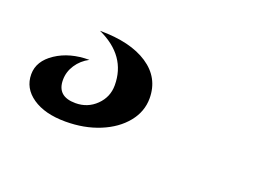

<svg xmlns="http://www.w3.org/2000/svg" viewBox="-50 -82 700 490"><g transform="rotate(20 300.0 163.0)"><path d="M27 203Q27 167 64 142.5Q101 118 154 118Q133 129 120.5 148Q108 167 108 189Q108 234 158 234Q191 234 214 211.5Q237 189 237 157Q237 77 154 39Q237 39 284.5 70.5Q332 102 332 158Q332 194 308 223.5Q284 253 242.5 270Q201 287 150 287Q94 287 60.5 264Q27 241 27 203Z"/></g></svg>

Font: Lemonada
Style: Regular
Weight: 400
Designer: Mohamed Gaber (Arabic) Eduardo Tunni (Latin)
Foundry: Kief Type Foundry
Version: Version 3.006